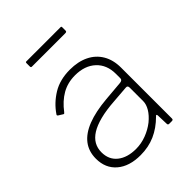

<svg xmlns="http://www.w3.org/2000/svg" viewBox="-208 -833 955 955"><g transform="rotate(-45 269.0 -356.0)"><path d="M408 -72Q367 -31 320.5 -10.5Q274 10 218 10Q139 10 93.5 -29Q48 -68 48 -135Q48 -186 75.5 -222Q103 -258 158 -279.5Q213 -301 295 -308L400 -317Q408 -318 412.5 -321.5Q417 -325 417 -332V-363Q417 -427 376.5 -464.5Q336 -502 268 -502Q216 -502 175 -478.5Q134 -455 100 -410Q97 -406 95 -405Q93 -404 90 -406L66 -421Q64 -423 63.5 -425Q63 -427 66 -431Q98 -478 148.5 -509Q199 -540 270 -540Q327 -540 369 -519.5Q411 -499 434 -460Q457 -421 457 -367V-10Q457 -4 454.5 -2Q452 0 447 0H429Q425 0 422.5 -2Q420 -4 420 -9L418 -70Q416 -82 408 -72ZM417 -266Q417 -282 403 -280L314 -273Q255 -269 212.5 -258Q170 -247 143 -230Q116 -213 103 -190Q90 -167 90 -138Q90 -86 126.5 -57Q163 -28 224 -28Q261 -28 296.5 -41.5Q332 -55 360 -77Q388 -100 402.5 -124.5Q417 -149 417 -171V-266ZM392 -716V-692Q392 -684 382 -684H147Q143 -684 141.5 -686Q140 -688 140 -692V-715Q140 -722 145 -722H387Q392 -722 392 -716Z"/></g></svg>

Font: Libre Franklin Thin Thin
Style: Regular
Weight: 250
Version: Version 3.000